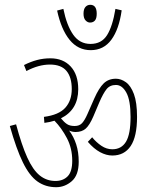

<svg xmlns="http://www.w3.org/2000/svg" viewBox="-20 -875 636 800"><path d="M328 -818Q328 -837 336 -846Q344 -855 356 -855Q383 -855 383 -818Q383 -798 375.5 -789.5Q368 -781 355 -781Q345 -781 336.5 -790Q328 -799 328 -818ZM487 -832Q476 -753 444 -709.5Q412 -666 358 -666Q305 -666 270 -709Q235 -752 218 -831L244 -838Q258 -769 285 -730.5Q312 -692 357 -692Q403 -692 426 -728.5Q449 -765 461 -838ZM308 -201Q308 -145 279 -120Q250 -95 214 -95Q170 -95 136.5 -118.5Q103 -142 75.5 -198Q48 -254 21 -350L47 -357Q70 -271 93.5 -219Q117 -167 145.5 -144Q174 -121 211 -121Q243 -121 262 -140.5Q281 -160 281 -205Q281 -257 259 -299Q237 -341 207 -372Q188 -366 165 -363L163 -388Q225 -396 252 -426Q279 -456 279 -504Q279 -553 257 -579.5Q235 -606 188 -606Q141 -606 90 -579L80 -604Q108 -618 134.5 -625Q161 -632 190 -632Q243 -632 274.5 -598Q306 -564 306 -503Q306 -418 234 -382Q247 -366 259 -358Q271 -350 291 -350Q311 -350 322 -362Q333 -374 344 -399L373 -465Q392 -508 412 -527.5Q432 -547 463 -547Q484 -547 504.5 -532.5Q525 -518 538 -483Q551 -448 551 -388Q551 -306 524.5 -266.5Q498 -227 448 -227Q423 -227 397 -241Q371 -255 346 -284L364 -303Q381 -282 402.5 -267.5Q424 -253 448 -253Q486 -253 505 -284.5Q524 -316 524 -388Q524 -457 506.5 -489Q489 -521 463 -521Q438 -521 424 -503.5Q410 -486 394 -449L369 -390Q353 -353 337 -339Q321 -325 295 -325Q281 -325 268 -331Q287 -306 297.5 -273.5Q308 -241 308 -201Z"/></svg>

Font: Noto Sans ExtraCondensed Thin
Style: Regular
Weight: 100
Width: 2
Designer: Monotype Design Team
Foundry: Monotype Imaging Inc.
Version: Version 2.013; ttfautohint (v1.8.4.7-5d5b)